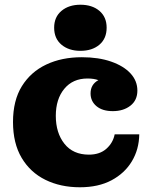

<svg xmlns="http://www.w3.org/2000/svg" viewBox="-20 -780 652 812"><path d="M320 -565Q271 -565 240 -591Q209 -617 209 -663Q209 -708 240 -734Q271 -760 320 -760Q370 -760 400.5 -734Q431 -708 431 -663Q431 -617 400.5 -591Q370 -565 320 -565ZM318 12Q236 12 172 -19.5Q108 -51 71.5 -112.5Q35 -174 35 -264Q35 -355 72.5 -415.5Q110 -476 175.5 -507Q241 -538 326 -538Q397 -538 450 -519.5Q503 -501 532 -469.5Q561 -438 561 -397Q561 -356 531.5 -333Q502 -310 457 -310Q413 -310 388 -331Q363 -352 363 -385Q363 -423 396 -441Q377 -448 350 -448Q288 -448 252 -404.5Q216 -361 216 -290Q216 -218 252.5 -172Q289 -126 356 -126Q402 -126 430 -151Q458 -176 465 -212H569Q568 -148 537.5 -97.5Q507 -47 451.5 -17.5Q396 12 318 12Z"/></svg>

Font: Montagu Slab 16pt
Style: Bold
Weight: 700
Designer: Florian Karsten
Foundry: Florian Karsten
Version: Version 1.000; ttfautohint (v1.8.3)